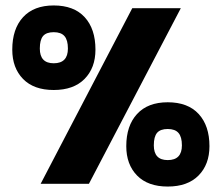

<svg xmlns="http://www.w3.org/2000/svg" viewBox="-20 -674 813 704"><path d="M25 -492Q25 -568 64.5 -611Q104 -654 177 -654Q251 -654 290.5 -611Q330 -568 330 -492Q330 -425 290 -384.5Q250 -344 177 -344Q104 -344 64.5 -384.5Q25 -425 25 -492ZM465 -644H643L306 0H129ZM229 -496Q229 -527 216.5 -541.5Q204 -556 177 -556Q150 -556 138 -542Q126 -528 126 -496Q126 -442 177 -442Q229 -442 229 -496ZM443 -138Q443 -213 482.5 -256Q522 -299 595 -299Q669 -299 708.5 -256Q748 -213 748 -138Q748 -71 708 -30.5Q668 10 595 10Q522 10 482.5 -30.5Q443 -71 443 -138ZM647 -141Q647 -172 634.5 -186.5Q622 -201 595 -201Q568 -201 556 -187Q544 -173 544 -141Q544 -87 595 -87Q647 -87 647 -141Z"/></svg>

Font: Kanit Bold
Style: Regular
Weight: 700
Designer: Katatrad Team
Foundry: CadsonDemak
Version: Version 1.000